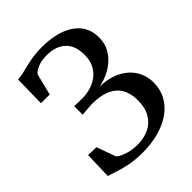

<svg xmlns="http://www.w3.org/2000/svg" viewBox="-214 -871 1001 1001"><g transform="rotate(-45 287.0 -370.0)"><path d="M251 10.5Q197.5 10.5 154.8 1.8Q112 -7 82.2 -17.2Q52.5 -27.5 35.5 -32L40 -182L100 -180L138.5 -73.5Q149 -64.5 167.8 -56Q186.5 -47.5 210.5 -42.5Q234.5 -37.5 259.5 -37.5Q308 -37.5 345.5 -55.2Q383 -73 404.5 -109.5Q426 -146 426 -201Q426 -247.5 408 -282.5Q390 -317.5 349 -337Q308 -356.5 239 -356.5L169 -351V-413.5L226.5 -412Q257 -412 287 -420.5Q317 -429 342 -447.2Q367 -465.5 382 -494.5Q397 -523.5 397 -564.5Q397 -633.5 359.2 -668.2Q321.5 -703 255.5 -703Q215.5 -703 188 -691.2Q160.5 -679.5 151.5 -665.5L122 -547H57.5L60.5 -719Q81 -720 102.2 -725Q123.5 -730 147.5 -736Q171.5 -742 201 -746.5Q230.5 -751 267 -751Q342.5 -751 398 -730.5Q453.5 -710 484 -671Q514.5 -632 514.5 -575.5Q514.5 -534 497.8 -502.2Q481 -470.5 454 -447.5Q427 -424.5 395.8 -410.8Q364.5 -397 335 -392Q403 -390 450.8 -365.5Q498.5 -341 524 -300.2Q549.5 -259.5 549.5 -207.5Q549.5 -157 527.5 -116.8Q505.5 -76.5 465.2 -48Q425 -19.5 370.5 -4.5Q316 10.5 251 10.5Z"/></g></svg>

Font: Merriweather 48pt Medium
Style: Regular
Weight: 500
Version: Version 2.100